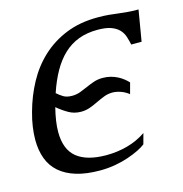

<svg xmlns="http://www.w3.org/2000/svg" viewBox="-86 -608 665 698"><g transform="rotate(-15 246.5 -259.0)"><path d="M473.6 -402.3H434.6Q431.2 -418.5 426.3 -433.6Q421.4 -448.7 410.4 -460.2Q399.4 -471.7 380.4 -478.8Q361.3 -485.8 329.6 -485.8Q290 -485.8 258.3 -473.9Q226.6 -461.9 201.7 -438.5Q176.8 -415 157.5 -380.9Q138.2 -346.7 123.5 -302.7Q134.3 -293 146.7 -285.4Q159.2 -277.8 179.2 -277.8Q195.8 -277.8 210.2 -283.2Q224.6 -288.6 238.8 -294.9Q252.9 -301.3 268.3 -306.6Q283.7 -312 302.2 -312Q318.8 -312 332.5 -308.3Q346.2 -304.7 357.7 -298.8Q369.1 -293 378.4 -285.6Q387.7 -278.3 395 -270.5L383.8 -229Q378.9 -233.4 371.8 -237.5Q364.7 -241.7 356.4 -244.9Q348.1 -248 339.4 -249.8Q330.6 -251.5 323.2 -251.5Q306.2 -251.5 291 -245.6Q275.9 -239.7 260.7 -232.4Q245.6 -225.1 229.7 -219.2Q213.9 -213.4 195.8 -213.4Q170.9 -213.4 150.4 -224.9Q129.9 -236.3 108.9 -253.9Q95.7 -201.7 95.7 -163.6Q95.7 -97.7 133.3 -67.4Q170.9 -37.1 243.7 -37.1Q285.2 -37.1 323.5 -47.6Q361.8 -58.1 394 -80.1L383.3 -40.5Q373 -32.2 355.2 -23.4Q337.4 -14.6 314.5 -6.8Q291.5 1 264.2 5.9Q236.8 10.7 207.5 10.7Q155.8 10.7 118.2 -0.7Q80.6 -12.2 55.9 -33.7Q31.2 -55.2 19.5 -86.7Q7.8 -118.2 7.8 -157.7Q7.8 -180.7 11.5 -206.1Q15.1 -231.4 22.9 -259.3Q38.1 -315.4 64.9 -364.7Q91.8 -414.1 131.3 -450.7Q170.9 -487.3 223.1 -508.3Q275.4 -529.3 341.3 -529.3Q366.7 -529.3 383.8 -527.6Q400.9 -525.9 416.3 -523.9Q431.6 -522 449.2 -520.3Q466.8 -518.6 493.2 -518.6Z"/></g></svg>

Font: Arian Grqi
Style: Italic
Weight: 400
Italic angle: -15°
Designer: Ruben Hakobyan (Tarumian)
Foundry: Ruben Hakobyan (Tarumian)
Version: Version 1.002